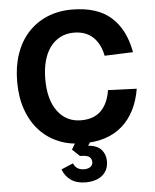

<svg xmlns="http://www.w3.org/2000/svg" viewBox="-62 -778 855 1061"><g transform="rotate(-5 365.5 -247.0)"><path d="M374 16Q301 16 240 -9Q179 -34 134.5 -82Q90 -130 65.5 -198.5Q41 -267 41 -354Q41 -439 64.5 -507.5Q88 -576 132 -624.5Q176 -673 238 -699.5Q300 -726 376 -726Q516 -726 593 -658Q670 -590 693 -462L535 -456Q522 -523 482 -560.5Q442 -598 376 -598Q334 -598 300.5 -580.5Q267 -563 244 -531.5Q221 -500 209 -455Q197 -410 197 -354Q197 -241 245 -176.5Q293 -112 375 -112Q447 -112 486.5 -152.5Q526 -193 537 -265L696 -259Q674 -128 593.5 -56Q513 16 374 16ZM371 232Q320 232 288 209Q256 186 243 149L309 121Q324 159 368 159Q390 159 403 149.5Q416 140 416 123Q416 106 403.5 95Q391 84 351 84L310 45L343 -10H429L401 31Q452 36 474.5 62Q497 88 497 126Q497 153 487 173Q477 193 460 206Q443 219 420 225.5Q397 232 371 232Z"/></g></svg>

Font: Geist
Style: Bold
Weight: 400
Designer: Basement.studio, Andrés Briganti, Mateo Zaragoza
Foundry: Basement.studio, Vercel, Andrés Briganti, Guido Ferreyra, Mateo Zaragoza
Version: Version 1.401